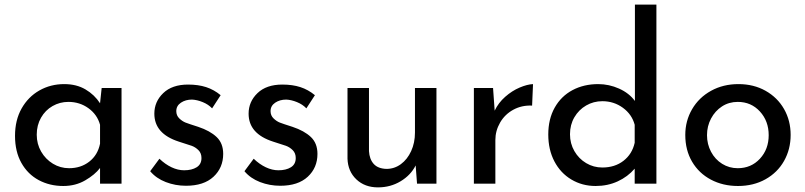

<svg xmlns="http://www.w3.org/2000/svg" viewBox="-20 -795 3486 831"><path d="M506 -414V0H413V-68Q391 -39 349 -14.5Q307 10 254 10Q195 10 147.5 -15.5Q100 -41 72.5 -90Q45 -139 45 -207Q45 -275 73.5 -325.5Q102 -376 150.5 -403.5Q199 -431 258 -431Q311 -431 350 -408Q389 -385 413 -348L420 -414ZM413 -173V-255Q401 -299 363 -326.5Q325 -354 276 -354Q239 -354 207.5 -336Q176 -318 157.5 -285.5Q139 -253 139 -212Q139 -172 158 -139Q177 -106 209 -86.5Q241 -67 279 -67Q330 -67 366.5 -95.5Q403 -124 413 -173Z M630 -54 670 -108Q695 -84 722.5 -71Q750 -58 777 -58Q810 -58 831 -71Q852 -84 852 -111Q852 -132 839 -145Q826 -158 809.5 -164Q793 -170 754 -182Q648 -216 648 -303Q648 -355 686.5 -392Q725 -429 794 -429Q838 -429 872 -418Q906 -407 935 -383L898 -326Q882 -343 857.5 -353Q833 -363 811 -364Q783 -364 763 -350.5Q743 -337 743 -314Q743 -295 756 -282.5Q769 -270 783 -264.5Q797 -259 838 -246Q889 -229 917.5 -202Q946 -175 946 -129Q946 -69 904 -30Q862 9 785 9Q739 9 697.5 -7Q656 -23 630 -54Z M1038 -54 1078 -108Q1103 -84 1130.5 -71Q1158 -58 1185 -58Q1218 -58 1239 -71Q1260 -84 1260 -111Q1260 -132 1247 -145Q1234 -158 1217.5 -164Q1201 -170 1162 -182Q1056 -216 1056 -303Q1056 -355 1094.5 -392Q1133 -429 1202 -429Q1246 -429 1280 -418Q1314 -407 1343 -383L1306 -326Q1290 -343 1265.5 -353Q1241 -363 1219 -364Q1191 -364 1171 -350.5Q1151 -337 1151 -314Q1151 -295 1164 -282.5Q1177 -270 1191 -264.5Q1205 -259 1246 -246Q1297 -229 1325.5 -202Q1354 -175 1354 -129Q1354 -69 1312 -30Q1270 9 1193 9Q1147 9 1105.5 -7Q1064 -23 1038 -54Z M1869 -414V0H1785L1779 -79Q1758 -37 1714 -10.5Q1670 16 1616 16Q1559 16 1522.5 -18.5Q1486 -53 1484 -108V-414H1577V-141Q1579 -106 1597.5 -85.5Q1616 -65 1653 -64Q1687 -64 1715 -84.5Q1743 -105 1759.5 -141Q1776 -177 1776 -221V-414Z M2287 -431 2283 -338Q2238 -340 2201.5 -320Q2165 -300 2144.5 -264.5Q2124 -229 2124 -189V0H2031V-414H2114L2121 -316Q2137 -350 2166.5 -376Q2196 -402 2229 -416Q2262 -430 2287 -431Z M2821 -775V0H2727V-65Q2697 -30 2653.5 -10Q2610 10 2558 10Q2500 10 2453 -18Q2406 -46 2379.5 -96.5Q2353 -147 2353 -213Q2353 -280 2381 -329.5Q2409 -379 2458 -405Q2507 -431 2569 -431Q2616 -431 2659.5 -411.5Q2703 -392 2728 -358V-775ZM2727 -177V-255Q2715 -300 2676 -328.5Q2637 -357 2587 -357Q2549 -357 2517 -338.5Q2485 -320 2466 -287.5Q2447 -255 2447 -214Q2447 -174 2466 -141Q2485 -108 2517 -89Q2549 -70 2587 -70Q2641 -70 2678.5 -99Q2716 -128 2727 -177Z M3176 -431Q3242 -431 3293.5 -402Q3345 -373 3373.5 -323Q3402 -273 3402 -211Q3402 -149 3373.5 -98.5Q3345 -48 3293 -19Q3241 10 3174 10Q3109 10 3057 -17.5Q3005 -45 2975.5 -95Q2946 -145 2946 -211Q2946 -272 2975.5 -322.5Q3005 -373 3057.5 -402Q3110 -431 3176 -431ZM3173 -67Q3231 -67 3269 -108Q3307 -149 3307 -210Q3307 -271 3269 -312.5Q3231 -354 3173 -354Q3135 -354 3105 -334.5Q3075 -315 3057.5 -282Q3040 -249 3040 -210Q3040 -171 3057.5 -138Q3075 -105 3105.5 -86Q3136 -67 3173 -67Z"/></svg>

Font: Josefin Sans
Style: Regular
Weight: 400
Designer: Santiago Orozco
Foundry: Typemade
Version: Version 2.000